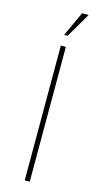

<svg xmlns="http://www.w3.org/2000/svg" viewBox="-135 -923 502 963"><g transform="rotate(15 116.0 -442.0)"><path d="M164 -884H198L123 -756H105ZM103 -700H129V0H103Z"/></g></svg>

Font: Haskoy Thin
Style: Regular
Weight: 100
Designer: Ertekin Erdin
Foundry: Ertekin Erdin
Version: Version 2.000; ttfautohint (v1.8.4.7-5d5b)